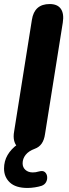

<svg xmlns="http://www.w3.org/2000/svg" viewBox="-25 -734 342 951"><path d="M111 197Q53 197 24 170Q-5 143 -5 101Q-5 64 12.5 34Q30 4 62 -19L65 -4Q51 -15 45.5 -35.5Q40 -56 45 -83L133 -636Q139 -675 161 -694.5Q183 -714 221 -714Q260 -714 276.5 -690Q293 -666 286 -622L198 -70Q194 -41 181.5 -23Q169 -5 147 3Q117 14 102 33Q87 52 87 75Q87 95 101 107.5Q115 120 137 120Q144 120 151.5 119Q159 118 169 115Q188 110 197.5 118.5Q207 127 208.5 141Q210 155 203.5 167.5Q197 180 182 186Q167 191 147.5 194Q128 197 111 197Z"/></svg>

Font: Nunito ExtraLight ExtraBold
Style: Italic
Weight: 800
Italic angle: -9°
Version: Version 3.602